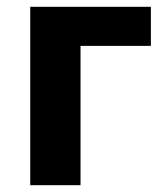

<svg xmlns="http://www.w3.org/2000/svg" viewBox="-20 -545 484 565"><path d="M69 0V-525H424V-410H217V0Z"/></svg>

Font: IBM Plex Sans
Style: Bold
Weight: 700
Designer: Mike Abbink, Paul van der Laan, Pieter van Rosmalen
Foundry: Bold Monday
Version: Version 3.201